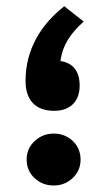

<svg xmlns="http://www.w3.org/2000/svg" viewBox="-20 -585 338 605"><path d="M182.6 -565.4C109.9 -508.3 60.5 -430.2 60.5 -330.1C60.5 -271.5 89.8 -235.8 150.9 -235.8C202.1 -235.8 231 -266.1 231 -315.4C231 -358.9 211.4 -386.7 170.4 -392.6C177.7 -445.3 204.1 -481.4 243.7 -517.1ZM64 -82C64 -58.6 72.3 -39.1 88.9 -23.9C105 -8.3 125.5 -0.5 149.4 -0.5C172.4 -0.5 192.4 -8.3 209 -23.9C225.6 -39.6 233.9 -59.1 233.9 -82C233.9 -105.5 225.6 -125 209.5 -140.6C192.9 -156.2 172.9 -164.1 149.4 -164.1C126 -164.1 106 -156.2 89.4 -140.6C72.3 -125 64 -105.5 64 -82Z"/></svg>

Font: Vazirmatn
Style: Bold
Weight: 700
Designer: Saber Rastikerdar
Foundry: Saber Rastikerdar
Version: Version 33.003